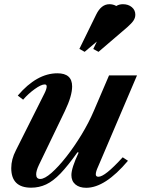

<svg xmlns="http://www.w3.org/2000/svg" viewBox="-20 -883 672 913"><path d="M390 10Q357.5 10 338.5 -6Q319.5 -22 319.5 -50.5Q319.5 -84 354 -157.5L348.5 -159Q303 -95 267.8 -58.2Q232.5 -21.5 199.2 -6Q166 9.5 128 9.5Q33.5 9.5 33.5 -83.5Q33.5 -125.5 55.5 -168L191.5 -439Q202 -460 202 -472Q202 -481.5 192.5 -481.5Q176 -481.5 145.2 -459.5Q114.5 -437.5 90 -409L64.5 -428.5Q155 -534.5 253 -534.5Q323 -534.5 323 -472Q323 -427 288.5 -355L165 -98.5Q152 -71 152 -54Q152 -32 171.5 -32Q192 -32 225 -61Q258 -90 295.5 -137.8Q333 -185.5 367.8 -242.8Q402.5 -300 426.5 -356.5L498.5 -524.5H631.5L446 -89.5Q435.5 -67 435.5 -54Q435.5 -42.5 448 -42.5Q463.5 -42.5 491.5 -64.8Q519.5 -87 563.5 -135L588.5 -118.5Q480 10 390 10ZM382.5 -636.5 357.5 -650.5 437.5 -814Q461.5 -863 500.5 -863Q518 -863 533 -854.5Q546.5 -863 564.5 -863Q590 -863 606.8 -849Q623.5 -835 623.5 -813Q623.5 -798.5 614.8 -785.2Q606 -772 585 -753.5L448.5 -636.5L423.5 -650L440.5 -685.5Z"/></svg>

Font: Libre Caslon Text SemiBold Italic
Style: Regular
Weight: 600
Italic angle: -22.583°
Designer: Pablo Impallari, Rodrigo Fuenzalida, Katja Schimmel
Foundry: Pablo Impallari, Rodrigo Fuenzalida
Version: Version 2.000